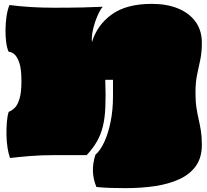

<svg xmlns="http://www.w3.org/2000/svg" viewBox="-20 -801 1073 994"><path d="M630 173Q598 173 557.5 172Q517 171 479 167Q462 125 461 84.5Q460 44 474 0Q499 -21 519.5 -65Q540 -109 552.5 -170Q565 -231 565 -303V-388H525Q528 -306 525.5 -247.5Q523 -189 512.5 -146.5Q502 -104 482 -69Q462 -34 429 2H268Q193 2 133 7Q73 12 32 17Q24 -4 19 -36Q14 -68 13.5 -102.5Q13 -137 15.5 -169Q18 -201 25 -222Q41 -228 56 -242.5Q71 -257 81 -289.5Q91 -322 91 -381Q91 -445 79.5 -477.5Q68 -510 52.5 -521.5Q37 -533 25 -533Q16 -551 12 -582Q8 -613 8.5 -648.5Q9 -684 14 -717.5Q19 -751 29 -775Q135 -761 261 -761Q345 -761 409 -762.5Q473 -764 512 -766Q499 -752 484.5 -718.5Q470 -685 461.5 -648Q453 -611 456 -583Q483 -672 559 -726.5Q635 -781 766 -781Q843 -781 901 -757.5Q959 -734 992 -689Q1025 -644 1025 -579Q1025 -531 1017 -492.5Q1009 -454 1000.5 -414.5Q992 -375 992 -321Q992 -276 997 -243.5Q1002 -211 1008.5 -183Q1015 -155 1020 -124Q1025 -93 1025 -51Q1025 14 995 57Q965 100 911 125.5Q857 151 785.5 162Q714 173 630 173Z"/></svg>

Font: Oi
Style: Regular
Weight: 400
Designer: Kostas Bartsokas, Mohamad Dakak
Foundry: Foundry5
Version: Version 4.000